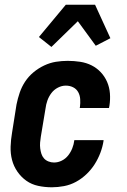

<svg xmlns="http://www.w3.org/2000/svg" viewBox="-20 -786 540 814"><path d="M200 8Q170 8 142 2Q114 -4 92 -19.5Q70 -35 54 -58Q38 -81 31 -108Q24 -135 25 -164.5Q26 -194 31 -223L50 -343Q55 -368 63.5 -393Q72 -418 86.5 -440Q101 -462 122 -479.5Q143 -497 167.5 -508.5Q192 -520 217 -524Q242 -528 267 -528Q294 -528 320 -524Q346 -520 368 -509Q390 -498 407 -480Q424 -462 434 -439Q444 -416 446 -390Q448 -364 444 -338L442 -328H318L319 -333Q321 -349 320 -365.5Q319 -382 311.5 -395.5Q304 -409 290 -416Q276 -423 259 -423Q242 -423 225.5 -414.5Q209 -406 198 -391.5Q187 -377 181 -360Q175 -343 173 -326L153 -206Q151 -194 150 -181.5Q149 -169 150.5 -157Q152 -145 155.5 -134Q159 -123 166.5 -114.5Q174 -106 185.5 -101.5Q197 -97 209 -97Q226 -97 242 -105Q258 -113 269 -127Q280 -141 286.5 -157.5Q293 -174 295 -191V-192H419V-189Q415 -163 405.5 -138Q396 -113 381.5 -90Q367 -67 346.5 -47.5Q326 -28 302 -15Q278 -2 251.5 3Q225 8 200 8ZM198 -587 145 -629 259 -766H383L448 -624L386 -592L310 -696Z"/></svg>

Font: Iosevka Term Curly XBd Obl
Style: Regular
Weight: 800
Italic angle: -9°
Designer: Belleve Invis
Foundry: Belleve Invis
Version: Version 32.3.0